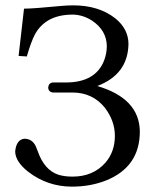

<svg xmlns="http://www.w3.org/2000/svg" viewBox="-20 -678 582 710"><path d="M248 -24.9Q324.2 -24.9 369.6 -76.2Q404.8 -116.7 404.8 -175.8Q404.8 -231.4 367.2 -280.3Q322.3 -335.4 249 -335.9H175.8Q159.2 -337.9 158.2 -354Q159.7 -371.6 175.8 -373H223.1Q334.5 -373 365.7 -456.1Q374.5 -480.5 375 -505.9Q375 -565.4 319.8 -602.1Q286.1 -623.5 249 -624Q148.9 -624 108.9 -550.3Q95.2 -524.4 79.1 -469.2L48.8 -471.2L68.8 -646Q103 -646 203.1 -655.8Q229.5 -658.2 251 -658.2Q345.2 -658.2 406.7 -609.9Q454.6 -570.8 455.1 -516.1Q453.6 -403.3 339.8 -359.9Q495.6 -314 497.1 -191.9Q497.1 -61.5 373.5 -11.2Q315.4 12.2 245.1 12.2Q154.8 11.7 84 -43Q36.6 -80.6 36.1 -118.2Q40.5 -161.6 69.8 -165Q99.1 -165 112.3 -137.2Q115.7 -129.4 119.1 -120.1Q143.6 -48.8 196.3 -31.7Q219.2 -24.9 248 -24.9Z"/></svg>

Font: Linux Biolinum O
Style: Regular
Weight: 400
Designer: Philipp H. Poll
Foundry: Philipp H. Poll
Version: Version 1.0.4